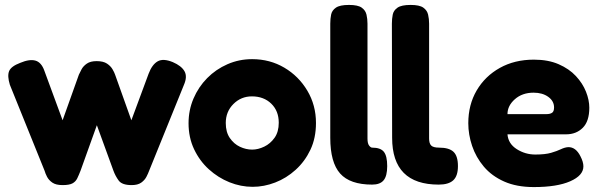

<svg xmlns="http://www.w3.org/2000/svg" viewBox="-20 -741 2434 779"><path d="M234 10Q207 10 192.5 0Q178 -10 171 -23.5Q164 -37 161 -48L20 -397Q9 -433 17 -452.5Q25 -472 62 -486Q100 -502 124 -495Q148 -488 160 -454L234 -253L300 -438Q304 -447 311 -460Q318 -473 332.5 -483Q347 -493 372 -493Q399 -493 414 -483Q429 -473 436.5 -460Q444 -447 447 -438L513 -253L583 -442Q597 -479 619.5 -492Q642 -505 681 -489Q716 -474 728.5 -452Q741 -430 726 -396L585 -48Q581 -37 574 -23.5Q567 -10 553 0Q539 10 514 10Q475 10 461.5 -8.5Q448 -27 440 -49L373 -233L307 -49Q300 -31 293.5 -17.5Q287 -4 274 3Q261 10 234 10Z M1005 17Q957 17 911 -1.5Q865 -20 827.5 -54Q790 -88 767.5 -135.5Q745 -183 745 -241Q745 -294 765 -341Q785 -388 820.5 -424Q856 -460 903 -480.5Q950 -501 1003 -501Q1075 -501 1133.5 -466.5Q1192 -432 1227 -373Q1262 -314 1262 -242Q1262 -181 1239.5 -133.5Q1217 -86 1179.5 -52Q1142 -18 1096.5 -0.5Q1051 17 1005 17ZM1003 -134Q1027 -134 1052 -146Q1077 -158 1094 -182Q1111 -206 1111 -243Q1111 -291 1080.5 -320.5Q1050 -350 1002 -350Q958 -350 927 -319Q896 -288 896 -242Q896 -205 912.5 -181Q929 -157 953.5 -145.5Q978 -134 1003 -134Z M1760 8Q1571 8 1571 -182L1570 -645Q1570 -665 1573.5 -682Q1577 -699 1593 -710Q1609 -721 1646 -721Q1682 -721 1697.5 -710Q1713 -699 1717 -681.5Q1721 -664 1721 -645V-179Q1721 -159 1729.5 -150.5Q1738 -142 1762 -142Q1802 -142 1820 -125Q1838 -108 1838 -67Q1838 -27 1819 -9.5Q1800 8 1760 8ZM1490 8Q1400 8 1360 -37Q1320 -82 1320 -182V-645Q1320 -665 1323.5 -682Q1327 -699 1343 -710Q1359 -721 1396 -721Q1432 -721 1447.5 -710Q1463 -699 1467 -681.5Q1471 -664 1471 -645V-179Q1471 -159 1477.5 -150.5Q1484 -142 1490 -142Q1524 -142 1537.5 -125Q1551 -108 1551 -67Q1551 -27 1536.5 -9.5Q1522 8 1490 8Z M2146 18Q2076 18 2025.5 -4.5Q1975 -27 1943 -65Q1911 -103 1895.5 -149Q1880 -195 1880 -241Q1880 -316 1914 -374Q1948 -432 2008 -465.5Q2068 -499 2146 -499Q2204 -499 2246.5 -480.5Q2289 -462 2316.5 -432.5Q2344 -403 2357.5 -369Q2371 -335 2371 -304Q2371 -249 2344.5 -222.5Q2318 -196 2277 -196H2039Q2042 -158 2076.5 -136Q2111 -114 2152 -114Q2192 -114 2216 -121Q2240 -128 2255.5 -135.5Q2271 -143 2285 -144Q2316 -145 2335 -107Q2347 -84 2347 -66Q2347 -29 2293.5 -5.5Q2240 18 2146 18ZM2039 -278H2197Q2212 -278 2220 -283.5Q2228 -289 2228 -305Q2228 -331 2204.5 -348Q2181 -365 2145 -365Q2099 -365 2069 -338.5Q2039 -312 2039 -278Z"/></svg>

Font: Fredoka SemiBold
Style: Regular
Weight: 600
Designer: Ben Nathan
Foundry: Milena B. Brandão, Ben Nathan
Version: Version 2.001